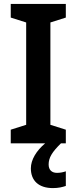

<svg xmlns="http://www.w3.org/2000/svg" viewBox="-20 -734 393 983"><path d="M229 108C229 73 247 44 292 0H317V-70L238 -95V-619L317 -644V-714H35V-644L114 -619V-95L35 -70V0H211C166 38 138 84 138 128C138 191 178 229 251 229C279 229 299 224 317 218V143C306 147 290 151 272 151C245 151 229 136 229 108Z"/></svg>

Font: Noto Sans Myanmar UI SemiCondensed SemiBold
Style: Regular
Weight: 600
Width: 4
Designer: Monotype Design Team
Foundry: Monotype Imaging Inc.
Version: Version 2.103